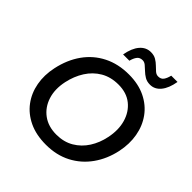

<svg xmlns="http://www.w3.org/2000/svg" viewBox="-245 -1117 1307 1307"><g transform="rotate(45 408.0 -464.0)"><path d="M402 12Q307.5 12 238.2 -21Q169 -54 126.8 -111Q84.5 -168 71 -241.8Q57.5 -315.5 75 -397Q96.5 -498 149.2 -572Q202 -646 281.8 -686.2Q361.5 -726.5 464 -726.5Q555.5 -726.5 623.8 -693.2Q692 -660 734 -602Q776 -544 789.2 -469.2Q802.5 -394.5 785 -311.5Q764.5 -216 712.5 -143Q660.5 -70 581.8 -29Q503 12 402 12ZM403.5 -87Q475 -87 528.8 -118.8Q582.5 -150.5 617 -204.5Q651.5 -258.5 665 -325.5Q682.5 -408 662.8 -476.8Q643 -545.5 591.8 -586.5Q540.5 -627.5 462.5 -627.5Q389 -627.5 334.2 -595.5Q279.5 -563.5 244 -507.8Q208.5 -452 193.5 -381.5Q176 -299 197.5 -232.2Q219 -165.5 272.2 -126.2Q325.5 -87 403.5 -87ZM614 -778Q584 -778 562.8 -790.8Q541.5 -803.5 524.8 -819.8Q508 -836 493 -848.5Q478 -861 461 -861Q434.5 -861 420.8 -842.8Q407 -824.5 399.5 -794.5H339Q351.5 -865 383.8 -902.5Q416 -940 462.5 -940Q492 -940 513 -927.5Q534 -915 550.2 -898.8Q566.5 -882.5 581.2 -869.8Q596 -857 613.5 -857Q640 -857 653 -875.2Q666 -893.5 673 -924H733.5Q721.5 -853.5 690.2 -815.8Q659 -778 614 -778Z"/></g></svg>

Font: Commissioner Medium
Style: Italic
Weight: 500
Italic angle: -12°
Designer: Kostas Bartsokas
Foundry: Kostas Bartsokas
Version: Version 1.000; ttfautohint (v1.8.3)